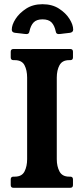

<svg xmlns="http://www.w3.org/2000/svg" viewBox="-20 -893 398 913"><path d="M250 -136Q250 -102 263 -77.5Q276 -53 309 -53H314Q327 -53 327 -40V-13Q327 0 314 0H44Q31 0 31 -13V-40Q31 -53 44 -53H50Q84 -53 96.5 -77.5Q109 -102 109 -136V-524Q109 -559 96.5 -583Q84 -607 50 -607H44Q31 -607 31 -620V-647Q31 -660 44 -660H314Q327 -660 327 -647V-620Q327 -607 314 -607H309Q276 -607 263 -583Q250 -559 250 -524ZM182 -873Q228 -873 260.5 -852Q293 -831 310.5 -803Q328 -775 328 -752Q328 -745 323.5 -741.5Q319 -738 313 -737Q300 -736 283 -733.5Q266 -731 259 -731Q253 -731 249.5 -734Q246 -737 245 -744Q239 -772 225 -786.5Q211 -801 182 -801Q154 -801 140 -786.5Q126 -772 120 -744Q119 -737 115.5 -734Q112 -731 106 -731Q99 -731 82 -733.5Q65 -736 51 -737Q36 -739 36 -752Q36 -775 54 -803Q72 -831 104.5 -852Q137 -873 182 -873Z"/></svg>

Font: Young Serif Light
Style: Regular
Weight: 300
Designer: Bastien Sozeau
Foundry: NBR — Bastien Sozeau
Version: Version 5.001